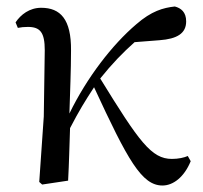

<svg xmlns="http://www.w3.org/2000/svg" viewBox="-20 -557 627 592"><path d="M481 15C514 15 548 -11 568 -60L559 -76C548 -71 530 -67 510 -67C447 -67 409 -120 289 -315C325 -360 360 -396 395 -427L472 -433C526 -437 554 -454 554 -491C554 -520 538 -532 519 -537C483 -533 447 -523 400 -482C326 -419 248 -318 194 -207C196 -273 199 -340 199 -401C200 -498 166 -533 107 -533C71 -533 44 -512 28 -488L35 -471C44 -473 55 -474 66 -474C104 -474 118 -457 118 -402L115 -198L101 4L110 12L190 0C193 -54 194 -107 196 -162C224 -216 242 -245 270 -288C374 -63 417 15 481 15Z"/></svg>

Font: Noto Serif KR Medium
Style: Regular
Weight: 500
Designer: Ryoko NISHIZUKA 西塚涼子 (kana & ideographs); Frank Grießhammer (Latin, Greek & Cyrillic); Wenlong ZHANG 张文龙 (bopomofo); San
Foundry: Adobe
Version: Version 2.001;hotconv 1.1.0;makeotfexe 2.6.0